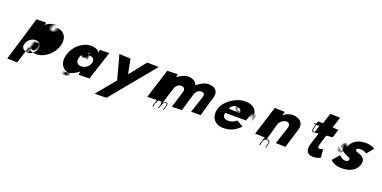

<svg xmlns="http://www.w3.org/2000/svg" viewBox="-14 -1493 4769 2395"><g transform="rotate(20 2370.5 -295.5)"><path d="M625.4 -325C660 -435 608.2 -524 495.6 -522C443 -520 607.4 -518 494.8 -516C442.1 -514 607.1 -514 494.8 -513C441.5 -512 605.9 -510 493.6 -509C440.3 -508 605 -507 492.7 -506C439.4 -505 605.1 -504 491.2 -501C437.3 -498 601.6 -496 488.3 -495C435 -494 599.7 -493 486.4 -492C433.1 -491 597.5 -489 484.2 -488C430.9 -487 596.9 -487 483.3 -485C429.7 -483 593.4 -482 479.8 -480C426.4 -479 590.1 -478 475.5 -476C420.9 -474 585.3 -472 471 -471C417.7 -470 580.4 -469 467.1 -468C413.8 -467 577.8 -467 464.5 -466C411.2 -465 574.9 -464 460.6 -463C406.2 -462 571.2 -462 456.9 -461C403.6 -460 567.6 -460 453.6 -460C399.6 -460 563.3 -459 449.3 -459C395.3 -459 559.3 -459 446.3 -459C393.3 -459 557.6 -460 443.6 -460C389.6 -460 553.9 -461 439.9 -461C385.9 -461 551.2 -462 437.2 -462C383.2 -462 548.2 -462 434.6 -463C380.9 -464 544.9 -464 431.2 -465C378.2 -465 542.5 -466 429.8 -467C377.1 -468 541.7 -470 428.7 -470C375.7 -470 539.9 -474 426.9 -474C373.9 -474 538.8 -477 424.8 -477C371.8 -477 536.8 -480 423.8 -480C370.8 -480 536.4 -482 423.4 -482C369.4 -482 532.7 -483 418.7 -483C365.7 -483 532.9 -487 420.8 -490C368.7 -493 534.6 -496 422.3 -498C369.9 -500 536.5 -502 424.1 -504C371.7 -506 538.3 -508 425.9 -510C373.2 -511 538.5 -512 426.1 -514C373.8 -516 541 -520 428 -520C375 -520 541.9 -523 428.9 -523C376.9 -523 543.8 -526 432.4 -528C380.7 -529 546 -530 434.3 -531C382.6 -532 548 -533 436.3 -534C384.6 -535 549.9 -536 438.2 -537C386.5 -538 552.8 -539 441.1 -540C390.4 -541 555.7 -542 445 -543C394.3 -544 560.6 -545 449.9 -546C398.2 -547 565.2 -547 454.5 -548C403.8 -549 569.8 -549 459.2 -550C407.2 -550 574.5 -551 462.5 -551C411.5 -551 577.8 -552 466.8 -552C415.8 -552 582.1 -553 471.1 -553C418.1 -553 588.4 -554 475.4 -554C423.4 -554 589.1 -553 478.1 -553C427.1 -553 375.7 -529 338.9 -497L342.3 -495C344 -494 358.5 -538 359.2 -537C359.2 -537 229.6 -535 230.3 -534C231 -533 55.3 48 55 49C55.7 50 187.4 51 187.8 53L259.2 -174C281.4 -142 319.2 -125 370.9 -124C483.6 -123 591.4 -214 625.4 -325ZM376.6 -195C361.1 -141 310.5 -103 261.8 -104C214.1 -105 314.7 -107 264.7 -107C214.7 -107 315.3 -109 265.3 -109C216.3 -109 317.2 -112 267.9 -114C219.5 -116 320.1 -118 270.7 -120C222.3 -122 322.2 -125 273.1 -128C224.1 -131 325.7 -133 276.6 -136C227.5 -139 327.4 -142 278.3 -145C228.9 -147 330.9 -150 280.8 -153C231.7 -156 331.3 -158 281.9 -160C232.8 -163 333.4 -165 284.1 -167C234.7 -169 336.2 -174 285.2 -174C235.2 -174 336.1 -177 286.1 -177C237.1 -177 337.1 -177 287.1 -177C237.8 -176 338.5 -175 288.2 -174C238.9 -173 339.6 -172 289.3 -171C240 -170 340.4 -168 291.1 -167C242.4 -165 343.1 -164 294.8 -163C246.5 -162 347.5 -162 298.2 -161C250.2 -161 350.9 -160 301.6 -159C253.6 -159 354.3 -158 305.3 -158C255.3 -158 359 -157 309 -157C261 -157 362.7 -156 313.7 -156C265.7 -156 366.7 -156 318.7 -156C268.7 -156 373 -157 323 -157C275 -157 377.6 -159 328.6 -159C278.6 -159 383.5 -162 333.5 -162C285.5 -162 386.8 -163 338.1 -164C290.4 -165 392.1 -167 343.4 -168C294.7 -169 395.3 -171 346.6 -172C297.9 -173 400.2 -174 351.8 -176C304.4 -178 405 -180 356.6 -182C308.3 -184 409.9 -186 360.5 -188C312.1 -190 413.4 -191 363.7 -192C315 -193 414.6 -195 364.9 -196C316.2 -197 416.2 -197 366.5 -198C317.8 -199 418.8 -202 369.7 -205C321.6 -208 421.5 -211 371.8 -212C322.1 -213 422.4 -214 372.7 -215C323 -216 423.6 -218 374 -219C324.3 -220 424.9 -222 374.5 -224C325.1 -226 426.3 -230 375.3 -230C325.3 -230 424.8 -235 374.8 -235C324.8 -235 425.8 -238 375.1 -239C325.4 -240 426 -242 375.3 -243C325.6 -244 425.2 -246 374.8 -248C324.4 -250 424 -252 373.7 -254C323.3 -256 422.6 -257 370.9 -258C320.2 -259 419.5 -260 367.8 -261C317.1 -262 414.4 -263 362.7 -264C312 -265 410 -265 358.3 -266C306.6 -267 404.6 -267 352.6 -267C300.9 -268 398.9 -268 346.9 -268C295.9 -268 393.9 -268 341.9 -268C290.6 -267 389.3 -266 337.3 -266C286.3 -266 384.3 -266 333 -265C282 -265 379.7 -264 327.4 -263C276.1 -262 374.1 -262 323.1 -262C271.8 -261 370.5 -260 318.2 -259C266.9 -258 364.9 -258 312.6 -257C261.3 -256 358 -252 306 -252C256 -252 354.7 -251 304.7 -251C254.7 -251 355 -252 305 -252C255 -252 356 -255 306 -255C257 -255 357.3 -256 307.6 -257C258.9 -258 359.5 -260 309.8 -261C261.1 -262 362 -265 312 -265C262 -265 362.6 -267 312.6 -267C263.6 -267 363.2 -269 312.5 -270C262.9 -271 362.2 -272 310.2 -272C259.2 -272 358.2 -272 306.9 -271C255.5 -270 353.9 -268 303.9 -268C253.9 -268 353.3 -266 303.3 -266C253.3 -266 351.7 -264 301.4 -263C251.1 -262 350.8 -261 299.5 -260C248.9 -258 347.3 -256 297.3 -256C247.3 -256 346 -252 296 -252C246 -252 344.8 -248 294.8 -248C245.8 -248 344.3 -243 294.3 -243C244.3 -243 343.4 -240 293.4 -240C243.4 -240 342.2 -236 292.2 -236C243.2 -236 341.5 -234 291.2 -233C242.2 -233 340.6 -231 290.6 -231C239.6 -231 338.1 -226 289.1 -226C239.1 -226 338.8 -225 288.8 -225C239.8 -225 337.9 -222 287.3 -220C237.6 -218 337.3 -217 286.7 -215C237.4 -214 335.5 -211 284.9 -209C235.3 -207 334 -206 283.1 -203C233.5 -201 332.5 -198 281.6 -195C231.7 -192 330.8 -189 280.2 -187C230.6 -185 328.9 -183 278.3 -181C228.7 -179 327.1 -177 276.2 -174C225.3 -171 325.7 -169 275.1 -167C225.4 -165 323.8 -163 272.9 -160C223.3 -158 322.4 -155 271.8 -153C221.6 -149 319.6 -146 269 -144C219.4 -142 318.5 -139 267.6 -136C216.7 -133 315.1 -131 264.1 -128C213.2 -125 312.6 -123 262 -121C211.4 -119 309.8 -117 259.2 -115C208.5 -113 307.9 -111 257.9 -111C207.9 -111 178.9 -147 195.1 -200C210.7 -251 260.1 -288 311.7 -287C366.4 -286 391.8 -248 376.6 -195Z M733.3 -253C696.9 -137 748.1 -43 859.5 -41C910.9 -39 744.7 -35 855.2 -30C905.6 -25 738.7 -22 850.1 -20C901.5 -18 734.6 -15 845 -13C895.4 -11 727.8 -9 838.4 -8C889.1 -7 720.5 -5 827.9 -3C876.3 -1 706.3 -1 814.3 -1C861.3 -1 693.6 -2 803.9 -3C854.2 -4 686.8 -6 795.8 -9C845.7 -12 677.6 -15 790.1 -20C842.3 -24 678.3 -27 791.9 -29C846.8 -32 685 -36 803.2 -40C861.8 -45 917.4 -70 957.5 -103C959.8 -104 963.4 -106 965.7 -107C968 -108 957.9 -65 961.9 -65C967.2 -66 1101.2 -66 1103.2 -66C1105.2 -66 1225.6 -450 1229.3 -449L1106 -448C1107 -448 1097.7 -411 1097.7 -411C1075.1 -442 1039 -458 987 -458C875 -458 767.9 -366 733.3 -253ZM891.2 -269C908.4 -325 960.6 -365 1010.9 -366C1060.8 -369 959.2 -367 1007.2 -367C1057.2 -367 951 -363 1001 -363C1051 -363 950.1 -360 1000.1 -360C1049.1 -360 949.8 -359 999.8 -359C1048.1 -357 947.2 -354 997.2 -354C1045.2 -354 943.5 -355 991.5 -355C1033.5 -355 962.1 -357 962.1 -357C1006.1 -357 901.5 -355 949.2 -354C995.9 -353 893.6 -352 941 -350C987.4 -348 883.5 -345 927.9 -340C971.4 -335 866.2 -331 914 -327C960.8 -323 859.2 -318 910.1 -311C960.2 -305 863.7 -300 917.5 -296C971.3 -292 874.7 -290 927.4 -289C980.1 -288 884.4 -286 940.4 -286C996.4 -286 903.4 -286 959.4 -289C1014 -291 918.6 -293 971.2 -295C1023.8 -297 926.4 -299 980.3 -302C1032.2 -305 935.8 -310 986.8 -310C1036.8 -310 934.3 -302 984.7 -300C1034.1 -298 933.8 -297 984.2 -295C1033.6 -293 932.1 -288 983.1 -288C1033.1 -288 931.8 -284 981.8 -284C1031.8 -284 932.2 -282 982.9 -281C1032.6 -280 933.6 -280 985.6 -280C1036.6 -280 937.6 -280 988.9 -281C1039.2 -282 941.1 -285 991.1 -285C1041.1 -285 942.4 -289 992.4 -289C1041.4 -289 943.5 -296 993.5 -296C1043.5 -296 945 -301 995 -301C1044 -301 944.6 -306 996.1 -311C1046.6 -316 948.1 -321 998.8 -323C1048.4 -325 950.6 -329 1002.1 -334C1053.9 -340 1082.6 -306 1067.3 -256C1052 -206 1004.2 -174 952.2 -174C898.2 -174 875 -216 891.2 -269Z M1458.4 -299C1458.1 -298 1457.8 -297 1458.5 -296C1463.4 -289 1464.9 -281 1469.8 -274C1474.3 -266 1475.3 -253 1481.2 -246C1487.8 -238 1490.1 -226 1500.9 -222C1499.3 -220 1497.3 -217 1495.7 -215C1489.4 -204 1460 -170 1459.9 -160C1459.8 -153 1466.3 -158 1469.2 -161C1485.1 -177 1494.8 -202 1509.3 -220C1511.9 -222 1513.5 -224 1513.1 -226C1522.1 -239 1531.6 -257 1540.2 -269C1542.2 -272 1497.6 -473 1499.2 -475C1500.8 -477 1348.8 -480 1350.4 -482C1352 -484 1435.2 -161 1436.5 -162L1228.8 89L1385.4 87C1386.7 86 1866.6 -496 1866.9 -497C1867.3 -498 1713.6 -499 1712.9 -500C1712.2 -501 1558.6 -303 1557.6 -303C1552.3 -302 1545.3 -292 1542.7 -287C1532.2 -269 1520.7 -254 1509.5 -234C1508.5 -234 1505.2 -233 1504.6 -231C1496.5 -234 1494.2 -246 1489 -252C1483.2 -259 1480.9 -304 1463.9 -304C1461.9 -304 1459 -301 1458.4 -299Z M1996.2 -112C1997.8 -117 1999.4 -119 1997.3 -122C1993.8 -127 1981.8 -117 1987.9 -114L1987.2 -112C1985.7 -107 1984.9 -101 1983 -95L1981.5 -90C1979.4 -83 1978.5 -77 1976.4 -70L1974.6 -64L1971.5 -54L1970 -49L1966.6 -38L1965.4 -34L1964.5 -31C1962.9 -26 1964.1 -20 1962.6 -15L1960.8 -9C1961.4 -8 1967.9 -3 1970.4 -8L1972 -13C1972.3 -14 1971.6 -15 1971.9 -16C1975.9 -29 1978.1 -43 1980.5 -54L1982.3 -60L1983.3 -63C1983.6 -64 1984.6 -64 1984.6 -64C1988.7 -71 1994.2 -79 1996.9 -88L1997.8 -91C2000.3 -99 2011.1 -105 2018.1 -105C2023.1 -105 2027.8 -104 2031.5 -103H2036.5C2037.5 -103 2038.2 -102 2039.2 -102C2056.7 -94 2048.3 -73 2047.6 -51L2046.4 -47C2043.3 -37 2031.2 -30 2031.8 -19C2031.3 -14 2039.6 -15 2042.8 -19C2059.5 -44 2066.8 -104 2099.8 -104H2108.8C2124.8 -104 2116.5 -77 2111.6 -61L2108.3 -50C2106.1 -43 2105 -36 2102.9 -29C2101.6 -25 2101.7 -22 2100.2 -17L2099.6 -15C2099 -13 2101.1 -10 2103.1 -10C2105.1 -10 2108 -13 2108.6 -15L2109.2 -17C2110.1 -20 2110.3 -24 2110.9 -26L2111.9 -29C2114 -36 2115.1 -43 2117.3 -50L2120.6 -61C2128 -85 2135.5 -113 2111.5 -113H2102.5C2084.5 -113 2071 -98 2063 -85L2130.9 -307C2140.3 -338 2167 -373 2211 -373C2258 -373 2267.6 -339 2256.3 -302C2256.3 -302 2189.3 -86 2189.6 -87C2189.2 -89 2322.2 -89 2321.8 -91C2321.4 -93 2392.1 -324 2391.4 -325C2400.8 -356 2427.9 -389 2467.8 -392C2513.8 -395 2521 -363 2507.7 -326C2506 -327 2438.6 -110 2436.9 -111L2563.2 -112C2561.2 -112 2637.9 -366 2636.9 -366C2668.9 -474 2598.6 -509 2526.6 -509C2483.6 -509 2430.9 -487 2373.2 -439C2360.1 -491 2307.2 -511 2254.2 -511C2210.2 -511 2163.5 -489 2122 -458C2119.7 -457 2116.7 -457 2114.4 -456C2112.1 -455 2122 -494 2120.7 -493C2118.4 -492 1984.1 -491 1982.5 -489C1981.2 -488 1861.9 -101 1860.3 -99C1860.6 -100 1992.9 -101 1993.2 -102Z M3127.5 -270C3169.1 -406 3126.9 -268 3128.8 -274C3170.3 -410 3127.9 -271 3129.7 -277C3171 -412 3130.1 -275 3131.6 -280C3173.2 -416 3130.4 -276 3133.2 -282C3174.8 -418 3133.3 -279 3136.4 -286C3179 -422 3137.8 -284 3140.7 -290C3184.2 -426 3142.7 -287 3145.6 -293C3189.2 -429 3148.4 -289 3151.2 -295C3193.8 -431 3150.7 -290 3153.5 -296C3195.8 -431 3155 -291 3157.8 -297C3200.1 -432 3158.6 -293 3162.1 -298C3205.4 -433 3164.6 -293 3168.1 -298C3211.4 -433 3170.6 -293 3175.1 -298C3218.4 -433 3178.3 -292 3182.8 -297C3226.1 -432 3185 -291 3189.5 -296C3232.8 -431 3191.7 -290 3194.9 -294C3237.9 -428 3196.4 -286 3198.7 -290C3240.6 -424 3198.5 -283 3200.7 -287C3242.7 -421 3199 -278 3200.2 -282C3241.2 -416 3198.7 -277 3198.7 -277C3239.3 -410 3194.9 -268 3196.2 -272C3235.8 -405 3193.4 -263 3193.6 -267C3234.6 -401 3189.8 -261 3190 -265C3230 -399 3185.6 -257 3185.1 -262C3224.1 -396 3180.3 -256 3180.8 -261C3221.1 -396 3177 -255 3177.5 -260C3217.8 -395 3147.9 -464 3029.9 -464C2913.9 -464 2770 -373 2735.5 -260C2701.2 -148 2764.4 -57 2878.4 -57C2964.4 -57 3036.7 -84 3103 -157C3101 -157 3018.7 -205 3016.7 -205C2972.3 -171 2948.8 -163 2903.8 -163C2869.8 -163 2823.3 -184 2841.3 -243H3118.3C3121.1 -249 3123.9 -258 3125.7 -264ZM2865.2 -308C2877.9 -343 2914.1 -370 2960.1 -370C3002.1 -370 2919.8 -369 2966.8 -369C3007.8 -369 2923.8 -369 2971.8 -369H2977.8C3018.8 -369 2936.8 -369 2984.8 -369H3003.8C3044.8 -369 2961.8 -369 3008.8 -369C3049.8 -369 2967.1 -370 3014.1 -370C3054.1 -370 2971.4 -371 3019.7 -372C3061 -373 2978 -373 3026.6 -375C3068.3 -377 2985.9 -379 3033.5 -381C3074.1 -383 2991.7 -385 3038.3 -387C3078.9 -389 2994.5 -391 3041.5 -394C3081.4 -397 2997.3 -400 3042.9 -402C3082.5 -404 2997.1 -406 3042.7 -408C3081.3 -410 2996.3 -413 3040.9 -415C3078.5 -417 2991.5 -417 3035.1 -419C3071.7 -421 2985 -422 3027.3 -423C3063.6 -424 2976.6 -424 3019.6 -424C3055.6 -424 2968.6 -424 3011.6 -424C3011.6 -424 2961.9 -425 3004.9 -425C3004.9 -425 2953.6 -424 2997.6 -424C3034.6 -424 2948.6 -424 2992.6 -424C3029.6 -424 2943.3 -423 2987.3 -423C3025 -422 2939 -422 2982.7 -421C3020.4 -420 2933.1 -419 2976.8 -418C3013.5 -417 2927.2 -416 2970.6 -414C3007 -412 2920.7 -411 2964 -409C3001.4 -407 2915.1 -406 2959.5 -404C2996.9 -402 2911.6 -401 2956.3 -400C2995 -399 2908.4 -397 2954.1 -396C2992.8 -395 2906.8 -392 2952.8 -392C2991.8 -392 2905.9 -389 2951.9 -389C2990.9 -389 2904.7 -385 2950.7 -385C2989.7 -385 2903.8 -382 2949.8 -382C2988.8 -382 2902.9 -379 2948.3 -377C2986.6 -375 2902.3 -374 2947.7 -372C2987.1 -370 2902.8 -369 2948.2 -367C2986.9 -366 2902.6 -365 2948 -363C2986.4 -361 2901.8 -359 2948.1 -357C2987.5 -355 2901.3 -351 2948.3 -351C2987.3 -351 2904.1 -347 2950.1 -347C2990.1 -347 2904.2 -344 2950.6 -342C2989.9 -340 2906.6 -339 2952.3 -338C2992 -337 2907.4 -335 2953.8 -333C2993.2 -331 2909.6 -329 2956.6 -329C2995.6 -329 2911.7 -326 2957.7 -326C2997.7 -326 2913.8 -323 2960.4 -322C3000.1 -321 2915.5 -319 2963.2 -318C3003.9 -317 2920.3 -315 2968.3 -315C3007.3 -315 2926.7 -313 2972.7 -313C3013.7 -313 2929.1 -311 2975.8 -310C3016.5 -309 2934.2 -308 2982.2 -308C3023.2 -308 2941.2 -308 2988.2 -308C3028.2 -308 2944.9 -307 2991.9 -307H2995.9C3036.9 -307 2954.2 -308 3001.2 -308C3042.2 -308 2959.5 -309 3009.1 -311C3051.7 -313 2970 -314 3017.3 -315C3057.6 -316 2975.2 -318 3022.2 -318C3061.2 -318 2977.8 -320 3023.8 -320C3063.8 -320 2980.4 -322 3026.8 -323C3066.1 -324 2980.4 -325 3025.7 -326C3064 -327 2978.3 -328 3023.3 -328C3061.3 -328 2974.7 -326 3019.7 -326C3058.7 -326 2971.4 -325 3017.4 -325C3055.4 -325 2968.8 -323 3013.4 -322C3051.1 -321 2964.8 -320 3007.5 -319C3043.9 -317 2956.6 -316 3001.6 -316C3039.6 -316 2953.6 -316 2998.6 -316H2995.6C3034.6 -316 2945.9 -317 2991.9 -317C3029.9 -317 2942.9 -317 2985.9 -317C3022.9 -317 2936.9 -317 2982.2 -318C3020.5 -319 2934.5 -319 2978.8 -320C3017.1 -321 2930.4 -322 2974.8 -323C3013.1 -324 2926.4 -325 2970.7 -326C3009 -327 2923 -327 2968.3 -328C3006.6 -329 2921.5 -332 2966.5 -332C3005.5 -332 2918.4 -335 2964.4 -335C3002.4 -335 2917 -337 2962.3 -338C3000.9 -340 2916.3 -341 2961.6 -342C3000.9 -343 2914.2 -344 2959.8 -346C2998.4 -348 2914 -350 2959.3 -351C2997.9 -353 2911.9 -353 2957.5 -355C2996.1 -357 2911.5 -358 2957.1 -360C2996.7 -362 3017.6 -342 3011.6 -303C3011.2 -305 2865.6 -306 2865.2 -308Z M3402.5 -103 3399.4 -93C3397.3 -86 3396.8 -81 3394.6 -74L3393.4 -70C3391.2 -66 3390 -62 3388.4 -57L3387.2 -53C3385.7 -48 3382.1 -43 3380.9 -39C3377.3 -27 3377.5 -18 3379.1 -10C3380.1 -7 3388 -13 3388.6 -15C3388.3 -24 3392.3 -37 3394.7 -48L3395.9 -52L3396.8 -55C3397.4 -57 3399 -59 3399.6 -61L3400.9 -65L3402.4 -70C3409.7 -84 3412.4 -96 3426.2 -102C3431.2 -102 3437.5 -103 3442.5 -103H3447.5C3471.5 -103 3480.3 -86 3472.6 -61L3470.8 -55C3469.3 -50 3469.1 -46 3467.8 -42L3466.6 -38L3465.4 -34L3464.2 -30L3460.5 -18C3459.3 -14 3459.1 -10 3460.4 -8C3466.9 -3 3468.3 -14 3469.5 -18L3472.9 -29L3474.4 -34L3475.6 -38C3477.1 -43 3477.4 -47 3478.6 -51L3479.8 -55L3481.6 -61C3490.5 -90 3480.2 -112 3450.2 -112H3445.2H3440.2C3438.2 -112 3502.6 -329 3500.6 -329C3510.2 -367 3558.5 -404 3597.5 -404C3638.5 -404 3651.2 -367 3637 -327C3634.7 -326 3565.4 -106 3564.1 -105C3562.8 -104 3693.5 -103 3691.9 -101L3770.1 -357C3804.1 -468 3717.4 -505 3648 -507C3606.6 -509 3562.8 -490 3523.9 -461C3525.6 -463 3524.2 -465 3523.8 -467L3535.6 -509C3535.9 -510 3402.5 -512 3401.5 -512C3400.5 -512 3281.8 -127 3280.8 -127C3280.8 -127 3410.2 -125 3409.9 -124C3408.3 -122 3408.7 -120 3409.4 -119L3409.1 -118C3406.9 -114 3404 -108 3402.5 -103Z M3944.1 -504C3940.1 -504 3938.1 -504 3934.8 -503C3931.8 -503 3930 -507 3926.5 -502C3920 -494 3931.7 -493 3937 -494H3941C3944 -494 3947.7 -493 3950.7 -493C3944.8 -467 3930.3 -423 3937.8 -405C3942.8 -392 3951.3 -387 3970.8 -395C3976.7 -398 3975.1 -406 3969.2 -403C3935.2 -390 3947.1 -432 3951.4 -456C3955.1 -468 3957.8 -480 3959.4 -492H3960.4C3969.1 -491 3981.8 -490 3990.5 -489H3995.5C3998.5 -489 4001.1 -491 4001.7 -493C4001.7 -493 3971.5 -394 3970.8 -395C3970.1 -396 4024.4 -397 4024.4 -397L3977.1 -249C3955.3 -181 3956.2 -102 4060.2 -102C4113.2 -102 4160.8 -127 4155.8 -127C4150.8 -127 4146.8 -235 4143.8 -235C4140.8 -235 4118.5 -224 4098.5 -224C4077.5 -224 4071.7 -241 4082.7 -277L4122.1 -406C4123.3 -410 4205.3 -413 4206.2 -416C4207.1 -419 4239.9 -523 4240.8 -526C4241.4 -528 4160.7 -529 4162 -530L4208.7 -676C4210 -677 4077.6 -679 4077.9 -680C4077.9 -680 4033.5 -538 4032.8 -539C4032.1 -540 3975.1 -540 3974.1 -540C3965.5 -538 3958.7 -519 3955.3 -508L3953.5 -502C3950.8 -503 3947.1 -504 3944.1 -504Z M4624.1 -491C4523.4 -492 4443 -448 4418.1 -370C4399.7 -313 4439.9 -451 4415.7 -372C4398 -314 4437.9 -451 4413.7 -372C4396 -314 4436.9 -451 4412 -373C4393.6 -316 4433.8 -454 4408 -376C4388.5 -319 4429.7 -457 4404.9 -379C4386.4 -322 4426.6 -460 4400.8 -382C4381.7 -326 4421.6 -463 4396 -386C4375.9 -330 4416.5 -466 4390.6 -388C4371.2 -331 4412.1 -468 4385.9 -389C4366.2 -331 4407.1 -468 4380.9 -389C4361.2 -331 4401.8 -467 4375.3 -387C4355.6 -329 4394.9 -464 4369.7 -385C4351 -327 4391.2 -462 4365.1 -383C4345.1 -324 4385.6 -460 4359.2 -380C4339.1 -321 4379.4 -456 4352.6 -375C4332.3 -315 4371.3 -449 4346.5 -368C4328.2 -308 4369.4 -443 4344.7 -362C4326.3 -302 4367.6 -437 4343.8 -356C4326.5 -296 4367.8 -431 4344 -350C4326.7 -290 4369.6 -424 4346.2 -344C4329.1 -285 4372.4 -420 4349.9 -340C4333.9 -281 4378.5 -417 4356 -337C4340.3 -279 4382.6 -414 4360.4 -335C4344.7 -277 4388 -412 4364.8 -333C4348.1 -275 4390.3 -410 4368.2 -331C4352.5 -273 4395.7 -408 4372.6 -329C4355.9 -271 4400.4 -407 4376 -327C4358.2 -269 4402.5 -404 4378.4 -325C4360.6 -267 4405.6 -401 4381.4 -322C4363.4 -263 4408 -399 4385.5 -319C4368.5 -260 4411.1 -396 4388.6 -316C4371.9 -258 4414.2 -393 4390 -314C4372.3 -256 4413.8 -392 4389.4 -312C4371.3 -253 4411.6 -388 4387.5 -309C4369.4 -250 4410 -386 4384.2 -305C4365.2 -246 4405.5 -381 4378.7 -300C4358.4 -240 4398.6 -375 4373.2 -295C4354.2 -236 4394.7 -372 4369.3 -292C4350.2 -233 4390.8 -369 4365.4 -289C4346.3 -230 4386.6 -365 4360.1 -285C4341.1 -226 4381.7 -362 4356.5 -283C4337.8 -225 4379.7 -362 4353.8 -284C4334.4 -227 4373.6 -365 4347.7 -287C4328.3 -230 4368.5 -368 4342.7 -290C4323.2 -233 4364.4 -371 4338.6 -293C4319.2 -236 4359.6 -375 4334.8 -297C4316.4 -240 4357.6 -378 4331.7 -300C4313.3 -243 4353.5 -381 4328.9 -304C4310.8 -248 4350.7 -385 4324.9 -307C4306.4 -250 4347.9 -389 4323.1 -311C4304.7 -254 4345.5 -391 4321.7 -313C4304 -255 4344.5 -394 4320.3 -315C4302.9 -258 4343.8 -395 4318.9 -317C4300.5 -260 4340.1 -396 4314.9 -317C4296.2 -259 4336.5 -394 4312 -314C4294 -255 4336.5 -391 4312.1 -311C4294.3 -253 4336.6 -388 4312.5 -309C4294.4 -250 4337.4 -384 4314.9 -304C4297.9 -245 4340.5 -381 4318 -301C4301 -242 4343.3 -377 4320.8 -297C4304.8 -238 4347 -373 4323.6 -293C4307.5 -234 4349.8 -369 4327.4 -289C4311.3 -230 4353.9 -366 4331.4 -286C4315.4 -227 4358.7 -362 4336.2 -282C4320.2 -223 4363.8 -359 4341.3 -279C4325.3 -220 4369.8 -356 4347.4 -276C4332.3 -217 4375.9 -353 4354.8 -274C4340 -216 4384.2 -354 4364 -278C4348.9 -222 4393.4 -361 4370.5 -283C4354.1 -226 4397.3 -364 4374.4 -286C4358 -229 4401.2 -367 4378.4 -289C4361.9 -232 4405.4 -371 4383.9 -294C4369.1 -239 4413.6 -378 4391 -301C4374.9 -245 4417.1 -383 4394.2 -305C4378.1 -249 4421.6 -388 4398.1 -311C4382.3 -256 4423.8 -395 4399.2 -318C4381.1 -262 4422.3 -400 4395.8 -323C4376.3 -266 4416.5 -404 4392.7 -326C4374.9 -268 4413.7 -408 4389.6 -329C4372.2 -272 4411.3 -410 4386.5 -332C4368.1 -275 4409.3 -413 4383.4 -335C4364 -278 4405.2 -416 4379.3 -338C4359.9 -281 4400.8 -418 4374.9 -340C4355.5 -283 4396.4 -420 4370.6 -342C4351.1 -285 4391.7 -421 4365.9 -343C4346.4 -286 4387.3 -423 4361.5 -345C4342.1 -288 4383.2 -426 4357.4 -348C4338 -291 4379.9 -428 4355 -350C4336.6 -293 4378.8 -431 4354.2 -354C4336.1 -298 4377.3 -436 4353.8 -359C4335.6 -303 4377.5 -440 4354 -363L4354.9 -366C4337.5 -309 4381 -448 4358.1 -370C4342 -314 4384.9 -451 4362 -373C4345.6 -316 4389.5 -453 4366.6 -375C4351.2 -318 4394.1 -455 4371.3 -377C4354.8 -320 4387.9 -294 4422.8 -274C4461 -252 4502.4 -250 4494.9 -222C4488.2 -197 4466.6 -195 4448.6 -195C4405.6 -195 4369.8 -238 4369.8 -238C4370.8 -238 4288.9 -147 4290.6 -146C4292.3 -145 4334.1 -92 4428.8 -91C4509.5 -90 4618.4 -106 4654.6 -218C4679.5 -296 4623.1 -324 4578.6 -339C4549.7 -349 4526.2 -354 4534 -373C4541.2 -390 4556.5 -394 4587.5 -394C4628.5 -394 4668.1 -370 4668.1 -370C4669.1 -370 4739.7 -457 4741 -458C4742.3 -459 4697.8 -490 4624.1 -491Z"/></g></svg>

Font: Hussar Wojna
Style: 3Obl
Weight: 400
Designer: Robert Jablonski
Foundry: Cannot Into Space Fonts
Version: Version 1.01